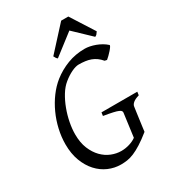

<svg xmlns="http://www.w3.org/2000/svg" viewBox="-202 -928 929 1045"><g transform="rotate(-30 262.0 -405.5)"><path d="M516.1 -263.2Q489.7 -255.4 477.5 -244.9Q465.3 -234.4 463.9 -223.1Q461.9 -210 459 -188.7Q456.1 -167.5 453.1 -145.5Q450.2 -123.5 447.5 -104Q444.8 -84.5 443.8 -75.2Q406.7 -45.4 378.4 -27.6Q350.1 -9.8 327.1 -0.2Q304.2 9.3 284.4 12.2Q264.6 15.1 245.1 15.1Q204.6 15.1 167 -1.2Q129.4 -17.6 100.6 -49.1Q71.8 -80.6 54.4 -126.5Q37.1 -172.4 37.1 -231Q37.1 -277.3 47.9 -324.5Q58.6 -371.6 78.4 -414.8Q98.1 -458 125.5 -494.9Q152.8 -531.7 186 -558.1Q227.5 -590.8 278.3 -610.4Q329.1 -629.9 387.2 -629.9Q401.9 -629.9 418.9 -626.5Q436 -623 453.1 -616.7Q470.2 -610.4 486.3 -601.1Q502.4 -591.8 515.1 -580.1Q518.1 -577.6 512.7 -569.3Q507.3 -561 498.5 -551Q489.7 -541 479.7 -531.2Q469.7 -521.5 462.9 -516.1L449.2 -519Q436.5 -534.2 422.4 -544.4Q408.2 -554.7 391.8 -560.8Q375.5 -566.9 356.7 -569.3Q337.9 -571.8 315.9 -571.8Q297.4 -571.8 270.8 -559.1Q244.1 -546.4 217.8 -524.9Q192.9 -504.9 173.1 -472.7Q153.3 -440.4 139.2 -402.6Q125 -364.7 117.4 -325.4Q109.9 -286.1 109.9 -252Q109.9 -199.7 125.7 -161.4Q141.6 -123 166.5 -97.7Q191.4 -72.3 222.2 -60.1Q252.9 -47.9 283.2 -47.9Q309.6 -47.9 335 -55.7Q360.4 -63.5 377.4 -76.2L397 -223.1Q397.5 -228 395 -232.9Q392.6 -237.8 381.6 -242.7Q370.6 -247.6 349.1 -252.4Q327.6 -257.3 291 -263.2L293.9 -284.2H519ZM492.2 -679.2Q485.4 -669.4 481.7 -665Q478 -660.6 470.2 -657.2L365.2 -757.3L235.4 -657.2Q231 -660.2 227.5 -664.8Q224.1 -669.4 219.2 -679.2L353.5 -826.2H398.4Z"/></g></svg>

Font: Gentium Plus Am
Style: Italic
Weight: 400
Italic angle: -8°
Designer: J. Victor Gaultney, Annie Olsen, Iska Routamaa, Becca Hirsbrunner
Foundry: SIL International
Version: Version 5.000